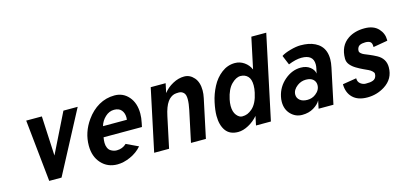

<svg xmlns="http://www.w3.org/2000/svg" viewBox="-64 -1131 3291 1567"><g transform="rotate(-15 1581.0 -348.0)"><path d="M200.7 0 146.5 -523.9H278.8L295.4 -189L460.9 -523.9H581.5L304.7 0Z M740.2 -317.9H941.9Q943.4 -327.6 943.4 -336.4Q943.4 -374.5 922.9 -399.2Q902.3 -423.8 861.1 -423.8Q819.8 -423.8 786.1 -392.3Q752.4 -360.8 740.2 -317.9ZM798.8 -98.1Q847.2 -98.1 880.9 -130.4L981.9 -82.5Q941.9 -36.6 884.3 -11.2Q826.7 14.2 774.9 14.2Q691.9 14.2 639.4 -43.5Q586.9 -101.1 586.9 -193.4Q586.9 -305.7 655.8 -402.3Q700.7 -465.8 761.7 -501Q822.8 -536.1 895 -536.1Q967.3 -536.1 1014.2 -481.9Q1061 -427.7 1061 -338.9Q1061 -302.7 1052.2 -262.2L1045.4 -229H721.2Q716.8 -205.6 716.8 -183.1Q716.8 -160.6 724.9 -141.8Q732.9 -123 746.6 -114.3Q771 -98.1 798.8 -98.1Z M1213.4 0H1087.4L1198.7 -524.4H1324.7L1308.1 -445.3Q1338.4 -485.4 1386.7 -511.7Q1435.1 -538.1 1483.6 -538.1Q1532.2 -538.1 1566.7 -498.5Q1601.1 -459 1601.1 -389.6Q1601.1 -360.4 1593.8 -326.2L1524.4 0H1398.4L1454.1 -262.2Q1465.3 -314 1465.3 -352.5Q1465.3 -391.1 1448.7 -407.2Q1432.1 -423.3 1407.7 -423.3Q1383.3 -423.3 1369.1 -419.4Q1355 -415.5 1339.8 -404.8Q1324.7 -394 1312.5 -376.5Q1285.2 -338.4 1269 -261.7Z M1947.8 0 1963.9 -76.7Q1929.7 -36.6 1883.3 -11.5Q1836.9 13.7 1794.9 13.7Q1724.6 13.7 1690.7 -33.2Q1656.7 -80.1 1656.7 -159.2Q1656.7 -206.1 1670.7 -271.5Q1684.6 -336.9 1716.3 -397.9Q1748 -459 1799.1 -498Q1850.1 -537.1 1912.1 -537.1Q1954.6 -537.1 1990.2 -512.5Q2025.9 -487.8 2043 -447.8L2098.6 -710H2224.6L2073.7 0ZM1795.4 -262.2Q1789.1 -233.4 1789.1 -207.5Q1789.1 -156.7 1811.5 -128.7Q1834 -100.6 1858.9 -100.6Q1883.8 -100.6 1903.6 -108.6Q1923.3 -116.7 1943.8 -134.3Q1988.8 -173.3 2007.3 -262.2Q2014.2 -293.5 2014.2 -321.8Q2014.2 -374.5 1990.2 -398.7Q1966.3 -422.9 1929 -422.9Q1891.6 -422.9 1852.3 -383.5Q1813 -344.2 1795.4 -262.2Z M2363.8 -231.4Q2322.3 -200.2 2322.3 -159.7Q2322.3 -131.3 2345 -112.3Q2367.7 -93.3 2408.2 -93.3Q2448.7 -93.3 2479 -117.2Q2518.1 -147 2518.1 -189.9Q2518.1 -218.3 2497.6 -237.1Q2477.1 -255.9 2437 -255.9Q2397 -255.9 2363.8 -231.4ZM2448.2 -438Q2400.9 -438 2336.9 -412.1L2303.7 -492.2Q2329.1 -509.8 2379.6 -523.9Q2430.2 -538.1 2466.8 -538.1Q2503.4 -538.1 2532.7 -532.5Q2562 -526.9 2588.4 -513.9Q2614.7 -501 2633.3 -481.4Q2673.3 -439.5 2673.3 -366.2Q2673.3 -336.4 2665 -297.4L2602.1 0H2476.6L2490.7 -66.4Q2473.6 -35.2 2432.6 -10.5Q2391.6 14.2 2335.7 14.2Q2279.8 14.2 2240.2 -26.4Q2200.7 -66.9 2200.7 -130.9Q2200.7 -153.3 2205.6 -174.8Q2222.7 -254.9 2285.4 -308.3Q2348.1 -361.8 2421.4 -361.8Q2469.7 -361.8 2500.7 -337.2Q2531.7 -312.5 2535.2 -281.2L2543.9 -321.3Q2547.9 -338.4 2547.9 -356Q2547.9 -438 2448.2 -438Z M3162.1 -398.4 3161.6 -391.1 3040 -370.1V-375.5Q3040 -404.3 3026.1 -414.6Q3012.2 -424.8 2984.1 -424.8Q2956.1 -424.8 2938 -416Q2919.9 -407.2 2914.6 -382.3Q2913.6 -376.5 2913.6 -368.4Q2913.6 -360.4 2924.6 -350.3Q2935.5 -340.3 2950.2 -334.2Q2964.8 -328.1 2991.9 -316.9Q3019 -305.7 3049.3 -289.6Q3117.7 -252.9 3117.7 -179.2Q3117.7 -80.6 3032.7 -27.3Q2966.3 14.2 2886.5 14.2Q2806.6 14.2 2763.7 -27.8Q2720.7 -69.8 2720.2 -141.6L2837.4 -160.6V-158.2Q2837.4 -129.9 2857.9 -114Q2878.4 -98.1 2902.1 -98.1Q2925.8 -98.1 2937.7 -99.6Q2949.7 -101.1 2962.4 -105.5Q2987.8 -114.3 2993.7 -144Q2994.6 -149.9 2994.6 -158.2Q2994.6 -166.5 2982.2 -178.7Q2969.7 -190.9 2953.6 -198.5Q2937.5 -206.1 2911.6 -218Q2885.7 -230 2856.7 -247.3Q2827.6 -264.6 2809.1 -287.1Q2790.5 -309.6 2790.5 -338.9Q2790.5 -447.3 2867.7 -499Q2924.8 -537.1 3007.3 -537.1Q3084 -537.1 3124.5 -493.2Q3162.1 -452.6 3162.1 -398.4Z"/></g></svg>

Font: Tuffy
Style: BoldItalic
Weight: 700
Italic angle: -12°
Designer: Thatcher Ulrich, Karoly Barta, Michael Everson
Version: Version 001.271